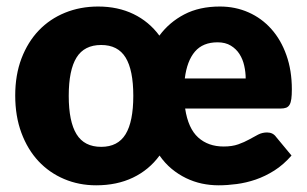

<svg xmlns="http://www.w3.org/2000/svg" viewBox="-20 -546 918 574"><path d="M282.5 -107Q332.5 -107 355.5 -144.8Q378.5 -182.5 378.5 -259.5Q378.5 -336.5 355.5 -374Q332.5 -411.5 282.5 -411.5Q232 -411.5 208.8 -374Q185.5 -336.5 185.5 -259.5Q185.5 -182.5 208.8 -144.8Q232 -107 282.5 -107ZM714.5 -311.5Q714.5 -330 710.2 -349.2Q706 -368.5 696.2 -384Q686.5 -399.5 670.2 -409.5Q654 -419.5 630.5 -419.5Q586.5 -419.5 562.8 -391.8Q539 -364 532.5 -311.5ZM533.5 -221.5Q542.5 -162 572.5 -135Q602.5 -108 648.5 -108Q674 -108 692.2 -114.5Q710.5 -121 724.8 -129Q739 -137 751.5 -143.5Q764 -150 778.5 -150Q796 -150 805.5 -136.5L851.5 -81Q827.5 -53.5 800.2 -36.2Q773 -19 744.5 -9.2Q716 0.5 687.8 4.2Q659.5 8 633.5 8Q608 8 583.5 2.8Q559 -2.5 536.2 -13.5Q513.5 -24.5 493.2 -41.2Q473 -58 457 -81Q425.5 -38 377.5 -15Q329.5 8 267.5 8Q216 8 171.8 -10.8Q127.5 -29.5 95 -64.2Q62.5 -99 44 -148.8Q25.5 -198.5 25.5 -260.5Q25.5 -322 44.2 -371.2Q63 -420.5 96 -455Q129 -489.5 174.5 -508Q220 -526.5 273.5 -526.5Q332.5 -526.5 379 -504Q425.5 -481.5 456.5 -439.5Q486 -479.5 531 -503Q576 -526.5 637.5 -526.5Q683.5 -526.5 723 -509Q762.5 -491.5 791.2 -459.2Q820 -427 836.2 -381.2Q852.5 -335.5 852.5 -279Q852.5 -261.5 851 -250.5Q849.5 -239.5 845.8 -233Q842 -226.5 835.5 -224Q829 -221.5 818.5 -221.5Z"/></svg>

Font: Lato ExtraBold
Style: Regular
Weight: 800
Designer: Lukasz Dziedzic with Adam Twardoch and Botio Nikoltchev
Foundry: tyPoland Lukasz Dziedzic
Version: Version 2.015; 2015-08-06; http://www.latofonts.com/